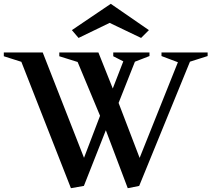

<svg xmlns="http://www.w3.org/2000/svg" viewBox="-40 -975 1109 1007"><path d="M332 12 66 -666 84 -647 -20 -680V-700H184L407 -131L394 -130L494 -392L493 -348L360 -667L386 -644L271 -680V-700H476L559 -492L543 -489L612 -667L623 -645L554 -680V-700H744V-681L646 -643L673 -665L576 -420L574 -456L698 -132L686 -131L898 -661L908 -643L807 -681V-700H1049V-681L936 -645L961 -663L690 0L630 12L503 -324L529 -327L400 0ZM372 -776 337 -817 541 -955 741 -817 700 -776 535 -855Z"/></svg>

Font: Wittgenstein SemiBold
Style: Regular
Weight: 600
Designer: Jörg Drees
Foundry: Jörg Drees
Version: Version 1.500